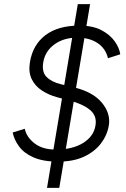

<svg xmlns="http://www.w3.org/2000/svg" viewBox="-20 -800 607 923"><path d="M260 -23Q188 -23 142 -43Q96 -63 72 -95.5Q48 -128 41 -163L99 -181Q108 -140 146.5 -110.5Q185 -81 247 -81Q329 -81 380 -113Q431 -145 439 -197Q447 -244 411.5 -272.5Q376 -301 313 -317L253 -333Q213 -344 180.5 -365.5Q148 -387 132 -420.5Q116 -454 124 -502Q138 -585 198.5 -631Q259 -677 362 -677Q425 -677 466.5 -655.5Q508 -634 531 -602Q554 -570 558 -539L499 -520Q488 -567 449 -593Q410 -619 351 -619Q286 -619 241.5 -586.5Q197 -554 188 -501Q180 -454 204 -430Q228 -406 273 -395L336 -380Q427 -358 470 -306Q513 -254 503 -196Q495 -149 464.5 -109.5Q434 -70 383 -46.5Q332 -23 260 -23ZM206 103 354 -780H413L265 103Z"/></svg>

Font: Figtree Light Light
Style: Italic
Weight: 300
Italic angle: -9.5°
Version: Version 2.000